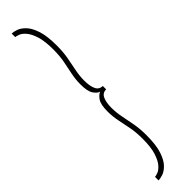

<svg xmlns="http://www.w3.org/2000/svg" viewBox="-321 -717 842 842"><g transform="rotate(-45 100.0 -295.5)"><path d="M32.5 160V138Q38.5 138 51.8 133Q65 128 78.8 112Q92.5 96 102.5 64.8Q112.5 33.5 112.5 -19Q112.5 -57.5 106.5 -89.5Q100.5 -121.5 94.2 -151.2Q88 -181 88 -212Q88 -254.5 100.2 -272.8Q112.5 -291 126.5 -296.5Q112.5 -300.5 100.2 -319Q88 -337.5 88 -380Q88 -411 94.2 -440.5Q100.5 -470 106.5 -501.8Q112.5 -533.5 112.5 -572Q112.5 -624.5 102.5 -655.8Q92.5 -687 78.8 -703Q65 -719 51.8 -724Q38.5 -729 32.5 -729V-751Q42.5 -751 59.5 -745.5Q76.5 -740 94 -722.5Q111.5 -705 123.5 -669.5Q135.5 -634 135.5 -573.5Q135.5 -534 129.5 -501.2Q123.5 -468.5 117.5 -439.2Q111.5 -410 111.5 -379.5Q111.5 -346 120.8 -326Q130 -306 152.5 -306V-285Q130 -285 120.8 -265Q111.5 -245 111.5 -212Q111.5 -182 117.5 -152.5Q123.5 -123 129.5 -90.2Q135.5 -57.5 135.5 -17.5Q135.5 43 123.5 78.8Q111.5 114.5 94 132Q76.5 149.5 59.5 154.8Q42.5 160 32.5 160Z"/></g></svg>

Font: Imbue 48pt Thin
Style: Regular
Weight: 250
Designer: Tyler Finck
Foundry: Etcetera Type Company
Version: Version 1.102